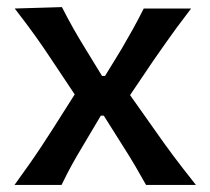

<svg xmlns="http://www.w3.org/2000/svg" viewBox="-20 -521 591 541"><path d="M21 0Q45.5 -34 63.2 -59.2Q81 -84.5 95.8 -107Q110.5 -129.5 127 -155L190.5 -255L128.5 -348Q103.5 -386 80.5 -418.2Q57.5 -450.5 21.5 -497L154.5 -501Q171.5 -467.5 187 -440.2Q202.5 -413 221 -383L267.5 -307H276L322.5 -383Q340 -413 354.5 -439Q369 -465 385 -497H518.5Q493.5 -464.5 476.5 -441.2Q459.5 -418 445 -397.2Q430.5 -376.5 413 -351.5L346.5 -253L416.5 -154Q442 -117.5 467.5 -83.2Q493 -49 532 0H391.5Q375 -29.5 360 -55Q345 -80.5 325.5 -111L272.5 -195H264L216.5 -115Q197.5 -83.5 183.2 -57.8Q169 -32 153.5 0Z"/></svg>

Font: Commissioner Flair Medium
Style: Regular
Weight: 500
Designer: Kostas Bartsokas
Foundry: Kostas Bartsokas
Version: Version 1.000; ttfautohint (v1.8.3)